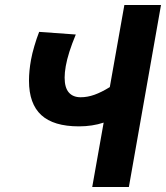

<svg xmlns="http://www.w3.org/2000/svg" viewBox="-20 -745 662 765"><path d="M393 -256.5Q348 -241.5 294.5 -241.5Q193.5 -241.5 144.5 -286.5Q95.5 -331.5 95.5 -423.5Q95.5 -462 103.5 -506.5Q108 -531.5 116.8 -561.2Q125.5 -591 136 -618L282 -607.5Q251 -533 242 -481.5Q237.5 -456 237.5 -436Q237.5 -396 254 -376.8Q270.5 -357.5 301.5 -357.5Q328.5 -357.5 356.5 -367.5Q384.5 -377.5 417.5 -398L475.5 -725H621.5L493.5 0H347.5Z"/></svg>

Font: JuliaMono ExtraBold
Style: Italic
Weight: 800
Italic angle: -9°
Monospace: yes
Designer: cormullion
Foundry: corm
Version: Version 0.057; ttfautohint (v1.8.4)